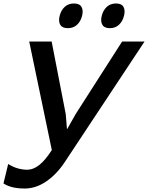

<svg xmlns="http://www.w3.org/2000/svg" viewBox="-67 -869 851 1104"><path d="M646 -778Q638 -746 617 -726.5Q596 -707 565 -707Q533 -707 521.5 -726.5Q510 -746 518 -778Q526 -810 547 -829.5Q568 -849 600 -849Q632 -849 643 -829.5Q654 -810 646 -778ZM405 -778Q397 -746 376 -726.5Q355 -707 323 -707Q291 -707 279.5 -726.5Q268 -746 276 -778Q284 -810 305 -829.5Q326 -849 358 -849Q390 -849 401.5 -829.5Q413 -810 405 -778ZM764 -630 304 65Q258 134 198.5 174.5Q139 215 75 215Q39 215 9 208.5Q-21 202 -47 186L-20 74Q9 92 36.5 99.5Q64 107 90 107Q124 107 158.5 80Q193 53 231 -6L101 -630H230L311 -213L318 -128H320L368 -213L635 -630Z"/></svg>

Font: TypoPRO Sinkin Sans
Style: 500 Medium Italic
Weight: 500
Italic angle: -112°
Designer: Keith Bates
Foundry: K-Type
Version: Sinkin Sans (version 1.0)  by Keith Bates   •   © 2014   www